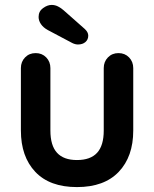

<svg xmlns="http://www.w3.org/2000/svg" viewBox="-20 -751 627 781"><path d="M462 -535Q488 -535 505 -517.5Q522 -500 522 -474V-220Q522 -114 463 -52Q404 10 293 10Q182 10 123.5 -52Q65 -114 65 -220V-474Q65 -500 82 -517.5Q99 -535 125 -535Q151 -535 168 -517.5Q185 -500 185 -474V-220Q185 -159 212 -129.5Q239 -100 293 -100Q348 -100 375 -129.5Q402 -159 402 -220V-474Q402 -500 419 -517.5Q436 -535 462 -535ZM297 -570Q292 -570 286 -571.5Q280 -573 274 -576L174 -629Q156 -639 146.5 -653Q137 -667 137 -682Q137 -705 155 -718Q173 -731 190 -731Q204 -731 216.5 -724.5Q229 -718 239 -709L325 -633Q339 -620 339 -606Q339 -590 327.5 -580Q316 -570 297 -570Z"/></svg>

Font: Quicksand Light
Style: Bold
Weight: 700
Version: Version 3.004